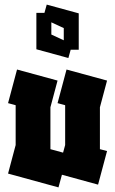

<svg xmlns="http://www.w3.org/2000/svg" viewBox="-20 -802 500 834"><path d="M234 12 15 -48 48 -172V-345L15 -354L54 -500L230 -452L199 -336V-154L254 -139L263 -172V-345L230 -354L269 -500L445 -452L414 -336V-154L445 -146L406 0L249 -43ZM277 -550 138 -588V-746H173L183 -782L322 -744V-586H287ZM203 -652 257 -627V-680L203 -705Z"/></svg>

Font: Blaka
Style: Regular
Weight: 400
Designer: Mohamed Gaber
Foundry: Kief Type Foundry
Version: Version 1.003; ttfautohint (v1.8.4.7-5d5b)